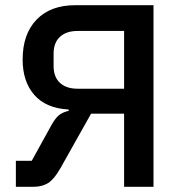

<svg xmlns="http://www.w3.org/2000/svg" viewBox="-20 -718 696 738"><path d="M41 -100H102L176 -234Q190 -260 204 -273Q218 -286 244 -292V-297Q156 -302 111.5 -353.5Q67 -405 67 -489Q67 -587 120.5 -642.5Q174 -698 269 -698H570V0H457V-281H330L212 -71Q188 -29 165 -14.5Q142 0 109 0H41ZM457 -377V-599H278Q235 -599 210.5 -576.5Q186 -554 186 -512V-464Q186 -422 210.5 -399.5Q235 -377 278 -377Z"/></svg>

Font: IBMPlexSans-Medium
Style: Regular
Weight: 500
Designer: Mike Abbink, Paul van der Laan, Pieter van Rosmalen
Foundry: Bold Monday
Version: Version 3.1